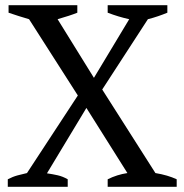

<svg xmlns="http://www.w3.org/2000/svg" viewBox="-20 -720 710 740"><path d="M395 -700H625V-671Q608 -664 589 -657.5Q570 -651 550 -646L374 -375L579 -53Q627 -45 661 -29V0H395V-29Q431 -47 471 -53L313 -304L161 -52Q182 -49 202 -44.5Q222 -40 241 -29V0H10V-29Q29 -39 47.5 -44Q66 -49 84 -53L280 -352L92 -646Q72 -652 52.5 -658Q33 -664 13 -671V-700H278V-671Q263 -665 244.5 -659Q226 -653 202 -646L342 -420L478 -646Q437 -655 395 -671Z"/></svg>

Font: PTSerif
Style: Regular
Weight: 400
Designer: A.Korolkova, O.Umpeleva, V.Yefimov
Foundry: ParaType Ltd
Version: Version 1.000W OFL; ttfautohint (v1.2) -l 8 -r 50 -G 200 -x 